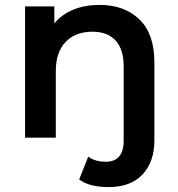

<svg xmlns="http://www.w3.org/2000/svg" viewBox="-20 -560 725 781"><path d="M608 -306V10Q608 99 559.5 150Q511 201 422 201Q343 201 302 170L339 77Q366 98 411 98Q446 98 464.5 76.5Q483 55 483 13V-290Q483 -360 450 -395.5Q417 -431 356 -431Q287 -431 247 -389.5Q207 -348 207 -270V0H82V-534H201V-465Q232 -502 279 -521Q326 -540 385 -540Q486 -540 547 -481Q608 -422 608 -306Z"/></svg>

Font: Montserrat Alternates SemiBold
Style: Regular
Weight: 600
Designer: Julieta Ulanovsky
Foundry: Julieta Ulanovsky
Version: Version 7.200